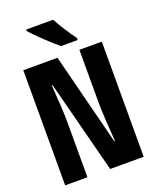

<svg xmlns="http://www.w3.org/2000/svg" viewBox="-168 -1025 899 1119"><g transform="rotate(-20 281.5 -465.5)"><path d="M293 -771H396V-784C371 -817 324 -888 302 -931H135V-921C167 -885 252 -803 293 -771ZM38 0H176V-339C176 -393 172 -468 164 -573H169L317 0H525V-714H386V-386C386 -328 393 -228 399 -143H395L250 -714H38Z"/></g></svg>

Font: Noto Sans Mono SemiCondensed ExtraBold
Style: Regular
Weight: 800
Width: 4
Designer: Monotype Design Team
Foundry: Monotype Imaging Inc.
Version: Version 2.014